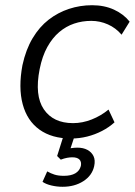

<svg xmlns="http://www.w3.org/2000/svg" viewBox="-20 -523 517 736"><path d="M252 8Q179 8 131.5 -26Q84 -60 67 -123.5Q50 -187 66 -273Q79 -333 105 -376.5Q131 -420 166.5 -447.5Q202 -475 244.5 -489Q287 -503 333 -503Q380 -503 417 -486Q454 -469 477 -440L446 -390Q424 -416 393.5 -429.5Q363 -443 330 -443Q295 -443 264 -432.5Q233 -422 207 -400Q181 -378 161.5 -343Q142 -308 132 -258Q112 -157 148 -104Q184 -51 260 -51Q296 -51 331.5 -65Q367 -79 396 -103L419 -54Q398 -35 371 -21Q344 -7 314 0.5Q284 8 252 8ZM220 193Q198 193 177 188Q156 183 143 174L161 134Q175 142 189.5 146.5Q204 151 225 151Q252 151 268.5 141.5Q285 132 290 113Q293 97 284.5 88.5Q276 80 257 80Q248 80 237 82Q226 84 213 89L199 75L229 -20H272L247 56L228 51Q239 47 252 45Q265 43 277 43Q299 43 315 51.5Q331 60 338.5 75.5Q346 91 341 114Q333 150 299.5 171.5Q266 193 220 193Z"/></svg>

Font: Nunito Sans 7pt SemiCondensed Light
Style: Italic
Weight: 300
Width: 4
Italic angle: -9°
Designer: Vernon Adams
Foundry: Vernon Adams
Version: Version 3.101;gftools[0.9.27]